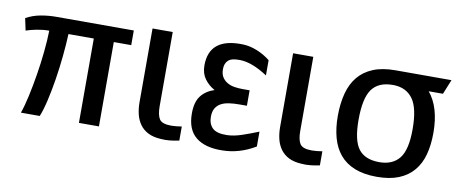

<svg xmlns="http://www.w3.org/2000/svg" viewBox="-54 -738 2269 955"><g transform="rotate(10 1080.5 -260.0)"><path d="M19 -467Q54 -486 93 -493Q132 -500 171 -500H562V-426H474V0H373V-426H245Q243 -376 237 -315Q231 -254 221.5 -194Q212 -134 200 -82.5Q188 -31 175 0H80Q93 -37 104.5 -89.5Q116 -142 125.5 -200.5Q135 -259 141 -318Q147 -377 148 -426Q117 -426 86 -420Q55 -414 32 -406Z M652 -526H754V-152Q754 -107 767.5 -86.5Q781 -66 828 -66Q839 -66 852.5 -67.5Q866 -69 880 -71V0Q857 5 834 7.5Q811 10 788 8Q750 6 724 -7Q698 -20 682 -42Q666 -64 659 -92.5Q652 -121 652 -154Z M1248 -394Q1169 -446 1108 -447Q1066 -448 1049 -432.5Q1032 -417 1032 -388Q1032 -362 1042.5 -346.5Q1053 -331 1069 -322Q1085 -313 1105 -310Q1125 -307 1144 -307H1181V-229H1144Q1115 -229 1091 -225.5Q1067 -222 1050 -212.5Q1033 -203 1023.5 -186.5Q1014 -170 1014 -144Q1014 -108 1035 -87.5Q1056 -67 1108 -68Q1143 -69 1183 -82.5Q1223 -96 1265 -113V-38Q1185 10 1099 11Q1012 13 965 -25Q918 -63 918 -144Q918 -202 942 -233Q966 -264 1009 -278Q978 -295 958 -322.5Q938 -350 938 -390Q938 -531 1108 -526Q1144 -525 1181 -510Q1218 -495 1248 -471Z M1362 -526H1464V-152Q1464 -107 1477.5 -86.5Q1491 -66 1538 -66Q1549 -66 1562.5 -67.5Q1576 -69 1590 -71V0Q1567 5 1544 7.5Q1521 10 1498 8Q1460 6 1434 -7Q1408 -20 1392 -42Q1376 -64 1369 -92.5Q1362 -121 1362 -154Z M2059 -457Q2118 -386 2118 -257Q2118 -196 2105 -147.5Q2092 -99 2063 -64.5Q2034 -30 1988.5 -11.5Q1943 7 1878 7Q1813 7 1766.5 -11.5Q1720 -30 1691 -64.5Q1662 -99 1648.5 -148Q1635 -197 1635 -257Q1635 -321 1648.5 -372Q1662 -423 1691 -458Q1720 -493 1766 -512Q1812 -531 1878 -531H2161L2131 -457ZM1878 -457Q1806 -457 1773 -411.5Q1740 -366 1740 -257Q1740 -152 1773 -109.5Q1806 -67 1878 -67Q1944 -67 1978.5 -109.5Q2013 -152 2013 -257Q2013 -363 1980 -409Q1947 -455 1884 -457Z"/></g></svg>

Font: BM YEONSUNG
Style: Regular
Weight: 400
Designer: Bongjin Kim; Myungsoo Han; Jaehyun Keum; Jihee Min; Dokyung Lee; Chorong Kim; Jooyeon Kang; Sang-a Kim;
Foundry: Sandoll Communications Inc.
Version: Version 1.000;PS 1;hotconv 16.6.51;makeotf.lib2.5.65220